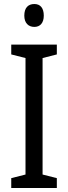

<svg xmlns="http://www.w3.org/2000/svg" viewBox="-20 -936 340 956"><path d="M151 -916C120 -916 101 -897 101 -858C101 -822 121 -802 151 -802C180 -802 198 -822 198 -858C198 -896 181 -916 151 -916ZM263 0V-49L192 -67V-647L263 -665V-714H36V-665L107 -647V-67L36 -49V0Z"/></svg>

Font: Noto Sans Telugu Condensed
Style: Regular
Weight: 400
Width: 3
Designer: Jelle Bosma - Monotype Design Team
Foundry: Monotype Imaging Inc.
Version: Version 2.005